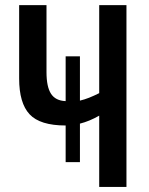

<svg xmlns="http://www.w3.org/2000/svg" viewBox="-20 -734 585 754"><path d="M476.6 -713.9V0H369.6V-279.8Q331.1 -257.8 293.9 -248.5V-97.2H237.8V-241.2Q137.2 -241.2 96.2 -285.2Q55.2 -329.1 55.2 -425.8V-713.9H162.6V-450.7Q162.6 -393.1 180.4 -365.7Q198.2 -338.4 237.8 -336.9V-512.7H293.9V-338.9Q311 -342.8 330.1 -350.3Q349.1 -357.9 369.6 -368.2V-713.9Z"/></svg>

Font: Open Sans Condensed SemiBold
Style: Regular
Weight: 600
Width: 3
Designer: Monotype Design Team
Foundry: Monotype Imaging Inc.
Version: Version 3.000; ttfautohint (v1.8.4)